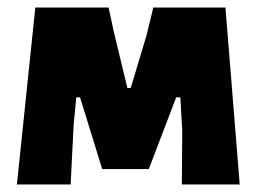

<svg xmlns="http://www.w3.org/2000/svg" viewBox="-20 -491 688 511"><path d="M25 0H168L176 -159L183 -232H193L252 -41H376L449 -232H460L465 -143L464 0H618L580 -471H388L370 -397L328 -257H319L283 -406L269 -471H74Z"/></svg>

Font: Luna Sans Black
Style: Regular
Weight: 900
Designer: Juan Pablo del Peral
Foundry: Huerta Tipografica
Version: Version 2.001; ttfautohint (v1.5)